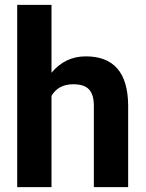

<svg xmlns="http://www.w3.org/2000/svg" viewBox="-20 -770 600 790"><path d="M191.9 -470.7Q248 -538.1 333 -538.1Q504.9 -538.1 507.3 -338.4V0H366.2V-334.5Q366.2 -379.9 346.7 -401.6Q327.1 -423.3 281.7 -423.3Q219.7 -423.3 191.9 -375.5V0H50.8V-750H191.9Z"/></svg>

Font: Robotiche
Style: Bold
Weight: 700
Designer: Google
Version: Version 2.001150; 2014